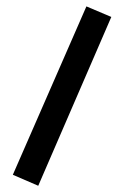

<svg xmlns="http://www.w3.org/2000/svg" viewBox="-20 -391 417 613"><path d="M255.9 -370.6 335.4 -336.9 102.1 202.1 21 167Z"/></svg>

Font: Vazir Medium
Style: Medium
Weight: 500
Designer: Saber Rastikerdar
Foundry: Saber Rastikerdar
Version: Version 30.0.0